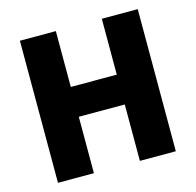

<svg xmlns="http://www.w3.org/2000/svg" viewBox="-101 -793 916 898"><g transform="rotate(-15 356.5 -344.0)"><path d="M71.4 0V-688H245.4V-417.6H468V-688H642V0H468V-273.1H245.4V0Z"/></g></svg>

Font: Saira Thin
Style: Regular
Weight: 100
Designer: Hector Gatti with collaboration of the Omnibus-Type team
Foundry: Omnibus-Type
Version: Version 1.101